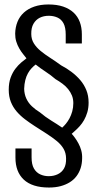

<svg xmlns="http://www.w3.org/2000/svg" viewBox="-20 -700 442 859"><path d="M199.1 139Q228 139 251.2 132.8Q274.3 126.5 292.4 115.3Q310.4 104 322.5 87.8Q334.6 71.6 340.9 51.7Q347.1 31.8 347.4 9.6Q348.2 -10.1 343.5 -27.1Q338.8 -44.1 330.9 -58.5Q323.1 -72.9 314.9 -84Q306.8 -95.2 300.8 -101.4Q307.3 -107.4 316.8 -115.8Q326.4 -124.3 336.9 -135.9Q347.4 -147.6 356.2 -163Q364.9 -178.4 370.7 -197.8Q376.4 -217.3 376.4 -241.1Q376.4 -272 366.2 -297Q356 -322 338.8 -342Q321.5 -362.1 299.5 -378.6Q277.5 -395.1 253.8 -407.4Q227.9 -426.3 204.3 -441.4Q180.6 -456.6 161.9 -472Q143.1 -487.4 131.6 -505.7Q120.1 -524 119.9 -547.7Q119.4 -575.7 129.8 -593.7Q140.2 -611.7 157.9 -620.6Q175.7 -629.4 198.3 -629.4Q219.2 -629.4 236.7 -621.7Q254.2 -614.1 264.1 -595.8Q274 -577.5 274 -545V-505.6H346.2V-546.2Q346.2 -577 337 -601.6Q327.9 -626.2 309.1 -643.7Q290.3 -661.1 262.4 -670.6Q234.5 -680 196.8 -680Q160.8 -680 133.2 -670.4Q105.7 -660.9 86.7 -643.6Q67.8 -626.3 58.2 -602.4Q48.5 -578.4 47.9 -549.5Q47.7 -530.9 52.7 -514.3Q57.8 -497.7 66.1 -483.4Q74.4 -469 83.2 -458.2Q91.9 -447.4 98.4 -439.1Q88.5 -431.8 74.9 -420.3Q61.3 -408.7 48.8 -392.4Q36.2 -376 27.6 -352.8Q19.1 -329.7 19.1 -298.4Q19.1 -268.3 28.5 -244.3Q38 -220.4 54.5 -201.2Q70.9 -182.1 92.1 -166.1Q113.3 -150.1 135.5 -135.8Q164 -117.6 189 -101.5Q214 -85.4 233.6 -69.4Q253.2 -53.5 264.3 -34.5Q275.4 -15.6 275.6 8.9Q276.4 35.7 266.7 53.1Q257 70.5 238.8 79.3Q220.6 88.2 198 88.2Q177.2 88.2 159.7 80Q142.1 71.8 131.7 53.7Q121.3 35.6 121.3 4V-35.9H49.1V5Q49.1 36.7 58.3 61.3Q67.5 85.8 86.2 103.5Q105 121.1 133.1 130Q161.2 139 199.1 139ZM258.2 -129Q234.4 -145.2 208.8 -160.8Q183.3 -176.4 158.6 -197.3Q138.9 -209.2 122.8 -224.4Q106.7 -239.6 97.8 -259Q88.8 -278.4 88.1 -302.6Q88.8 -324.2 93.2 -341.5Q97.5 -358.8 105.1 -372.3Q112.6 -385.7 121.8 -395.3Q131 -404.9 139.6 -411.3Q160.4 -394.6 184.1 -379.2Q207.7 -363.8 228.2 -346Q244.6 -336.5 259.4 -325.5Q274.2 -314.6 285 -301.1Q295.7 -287.7 301.9 -272.5Q308 -257.4 308 -238.6Q308 -218.9 303.2 -201.7Q298.4 -184.4 291 -170.7Q283.6 -156.9 274.8 -146.3Q266 -135.8 258.2 -129Z"/></svg>

Font: Anybody Thin Condensed
Style: Regular
Weight: 100
Width: 3
Version: Version 1.113;gftools[0.9.25]